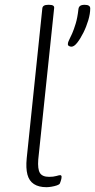

<svg xmlns="http://www.w3.org/2000/svg" viewBox="-20 -772 395 798"><path d="M173 6Q141 6 121 -7Q101 -20 94 -46.5Q87 -73 91 -114L156 -738Q158 -752 180 -752H184Q196 -752 201 -748.5Q206 -745 205 -738L139 -109Q136 -69 146 -53Q156 -37 184 -37Q202 -37 214 -40.5Q226 -44 230 -44Q233 -44 234.5 -42Q236 -40 236 -37Q236 -33 235 -28.5Q234 -24 232.5 -19.5Q231 -15 229 -10Q227 -5 216.5 -1.5Q206 2 194 4Q182 6 173 6ZM277 -578Q272 -578 267 -580.5Q262 -583 262 -589Q262 -596 267.5 -606.5Q273 -617 280 -633Q287 -649 294.5 -673.5Q302 -698 306 -734Q307 -743 313 -747.5Q319 -752 332 -752Q355 -752 355 -737Q355 -715 347 -688Q339 -661 326.5 -636Q314 -611 301 -594.5Q288 -578 277 -578Z"/></svg>

Font: Asap ExtraLight
Style: Italic
Weight: 250
Italic angle: -6°
Version: Version 3.001